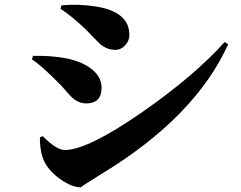

<svg xmlns="http://www.w3.org/2000/svg" viewBox="-20 -771 1040 828"><path d="M349 -645Q289 -702 241 -733L245 -748Q318 -755 394 -743Q538 -720 538 -620Q538 -595 520 -576Q502 -556 478 -556Q441 -556 412 -581Q402 -590 383 -610ZM594 -288Q817 -443 949 -590L964 -580Q822 -267 421 -23Q324 37 329 37Q293 37 248 7Q203 -22 178 -62Q152 -103 152 -178L164 -184Q224 -124 259 -124Q358 -124 594 -288ZM118 -515 122 -530Q193 -532 256 -521Q322 -510 366 -480Q418 -444 418 -393Q418 -325 352 -325Q317 -325 287 -354Q279 -362 260 -384Q242 -405 230 -416Q158 -489 118 -515Z"/></svg>

Font: Source Han Serif CN Heavy
Style: Regular
Weight: 900
Designer: Ryoko NISHIZUKA  (kana & ideographs); Frank Grießhammer (Latin, Greek & Cyrillic); Wenlong ZHANG  (bopomofo); Sandoll Co
Foundry: Adobe Systems Incorporated
Version: Version 1.000;PS 1;hotconv 16.6.53;makeotf.lib2.5.65590